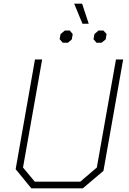

<svg xmlns="http://www.w3.org/2000/svg" viewBox="-20 -1023 699 1043"><path d="M65 -104 170 -700H209L105 -113L169 -36H416L506 -113L610 -700H649L542 -95L430 0H150ZM383 -1003H426L462 -894H428ZM304 -810 309 -838 332 -857H359L375 -838L370 -809L349 -791H321ZM488 -810 493 -838 515 -857H542L559 -838L554 -809L532 -791H504Z"/></svg>

Font: Chakra Petch ExtraLight
Style: Italic
Weight: 275
Italic angle: -10°
Designer: Katatrad Aksorn Co.,Ltd.
Foundry: Cadson Demak Co.,Ltd.
Version: Version 1.000; ttfautohint (v1.6)